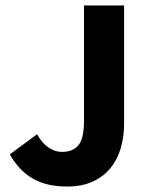

<svg xmlns="http://www.w3.org/2000/svg" viewBox="-20 -672 549 704"><path d="M226 12Q151 12 100.5 -17Q50 -46 16 -106L116 -180Q134 -147 158 -131Q182 -115 207 -115Q247 -115 267.5 -139.5Q288 -164 288 -229V-652H435V-217Q435 -170 422.5 -128Q410 -86 384.5 -55Q359 -24 319.5 -6Q280 12 226 12Z"/></svg>

Font: TypoPRO Source Sans Pro
Style: Bold
Weight: 700
Designer: Paul D. Hunt
Foundry: Adobe Systems Incorporated
Version: Version 2.020;PS 2.000;hotconv 1.0.86;makeotf.lib2.5.63406